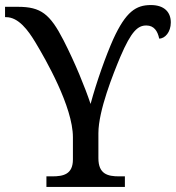

<svg xmlns="http://www.w3.org/2000/svg" viewBox="-25 -741 697 761"><path d="M159 0H470V-42H447C402 -42 365 -51 365 -114V-213C365 -303 424 -449 452 -516C496 -619 522 -640 555 -640C586 -640 600 -617 606 -588C629 -588 652 -614 652 -652C652 -693 626 -721 573 -721C514 -721 474 -695 424 -586C395 -521 358 -418 334 -329C312 -395 273 -491 227 -581C173 -686 137 -714 46 -714H-5V-673H-1C48 -673 86 -622 116 -572C155 -507 264 -318 264 -197V-109C264 -50 226 -42 182 -42H159Z"/></svg>

Font: Noto Serif Thai
Style: Regular
Weight: 400
Designer: Monotype Design Team
Foundry: Monotype Imaging Inc.
Version: Version 1.901